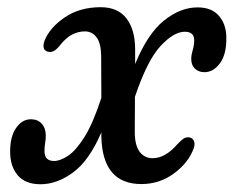

<svg xmlns="http://www.w3.org/2000/svg" viewBox="-20 -488 634 520"><path d="M346 -354V-314.5Q379.5 -396.5 424 -432.2Q468.5 -468 515 -468Q553.5 -468 573.2 -444.8Q593 -421.5 593 -385.5Q593.5 -341 575.8 -316.8Q558 -292.5 533.5 -292.5Q517.5 -292.5 507.5 -302.5Q497.5 -312.5 498 -329.5Q498 -339 502 -352.5Q506 -366 506 -379Q506 -402 480.5 -402Q450.5 -402 414.5 -363Q378.5 -324 345.5 -226L345 -131Q345 -94.5 358.2 -77Q371.5 -59.5 393 -59.5Q427.5 -59.5 460 -97Q470.5 -108 477 -112.5Q483.5 -117 493 -116Q501 -114.5 505 -106.8Q509 -99 504.5 -86Q491 -48 451.8 -18.8Q412.5 10.5 363 10.5Q258 10.5 254.5 -116.5V-129.5Q222 -53.5 178.2 -21.2Q134.5 11 90 11Q48 11 27.5 -13.8Q7 -38.5 7.5 -78.5Q7.5 -118.5 23.8 -141.8Q40 -165 64 -165Q82 -165 93 -153Q104 -141 104 -121Q104 -111 102.2 -100.5Q100.5 -90 100.5 -78.5Q100.5 -52 126.5 -52Q143 -52 164.2 -66Q185.5 -80 208.8 -117Q232 -154 254.5 -223L254 -337Q253.5 -371 241.5 -387Q229.5 -403 209.5 -403Q192 -403 175 -394.2Q158 -385.5 140.5 -363Q126 -345 112 -347.5Q91.5 -351 100.5 -377.5Q114.5 -413 155.2 -440.8Q196 -468.5 252.5 -468.5Q299.5 -468.5 322.8 -437.8Q346 -407 346 -354Z"/></svg>

Font: Fraunces 9pt S050
Style: Italic
Weight: 400
Italic angle: -16°
Version: Version 1.000; ttfautohint (v1.8.3)